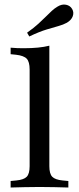

<svg xmlns="http://www.w3.org/2000/svg" viewBox="-20 -836 353 856"><path d="M156.5 -2.4Q119.4 -2.4 89.5 -1.6Q59.7 -0.8 27.4 0V-29L53.2 -31.5Q86.3 -34.7 99.2 -48Q112.1 -61.3 112.1 -95.2V-207.3H200V-95.2Q200 -61.3 212.9 -48Q225.8 -34.7 258.9 -31.5L284.7 -29V0Q252.4 -0.8 223 -1.6Q193.5 -2.4 156.5 -2.4ZM112.1 -207.3V-525.8Q112.1 -560.5 99.2 -574.2Q86.3 -587.9 51.6 -591.9L27.4 -594.4V-623.4Q44.4 -621.8 58.1 -621.4Q71.8 -621 87.1 -621Q121 -621 149.2 -623.8Q177.4 -626.6 200 -632.3V-623.4V-207.3ZM110.5 -673.4 100.8 -690.3Q131.5 -712.1 151.2 -730.2Q171 -748.4 185.1 -762.5Q199.2 -776.6 210.9 -787.5Q222.6 -798.4 236.3 -806.5Q255.6 -818.5 274.2 -814.9Q292.7 -811.3 301.6 -796Q310.5 -780.6 304.4 -763.7Q298.4 -746.8 278.2 -734.7Q262.1 -725.8 240.3 -719.8Q218.5 -713.7 187.5 -704.4Q156.5 -695.2 110.5 -673.4Z"/></svg>

Font: Playfair 5pt SemiExpanded Light Medium
Style: Regular
Weight: 500
Version: Version 2.203